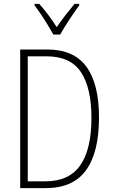

<svg xmlns="http://www.w3.org/2000/svg" viewBox="-20 -969 587 989"><path d="M490 -364Q490 -184 423 -92Q356 0 216 0H84V-714H224Q360 -714 425 -625.5Q490 -537 490 -364ZM451 -362Q451 -516 397 -597.5Q343 -679 219 -679H123V-35H214Q336 -35 393.5 -117.5Q451 -200 451 -362ZM255 -791Q242 -814 225 -842Q208 -870 190 -896.5Q172 -923 158 -941V-949H182Q204 -925 228.5 -892.5Q253 -860 272 -829Q294 -861 316 -889.5Q338 -918 364 -949H388V-941Q365 -910 337 -867.5Q309 -825 290 -791Z"/></svg>

Font: Noto Sans Lao Looped Condensed ExtraLight
Style: Regular
Weight: 200
Width: 3
Designer: Mark Frömberg, Ben Mitchell
Foundry: The Fontpad Ltd
Version: Version 1.002; ttfautohint (v1.8.4.7-5d5b)